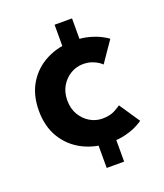

<svg xmlns="http://www.w3.org/2000/svg" viewBox="-118 -588 657 771"><g transform="rotate(-20 211.0 -203.0)"><path d="M205.5 -509H280V-395H205.5ZM205.5 -10.5H280V103H205.5ZM257.5 -89Q290 -89 310.5 -100Q331 -111 337.5 -116.5L396.5 -29Q389.5 -23.5 370.5 -13.5Q351.5 -3.5 322.2 4.2Q293 12 255.5 12Q190.5 12 139 -14.2Q87.5 -40.5 57.8 -89.2Q28 -138 28 -205.5Q28 -273.5 57.8 -322Q87.5 -370.5 139 -396.5Q190.5 -422.5 255.5 -422.5Q292.5 -422.5 321.2 -414.5Q350 -406.5 369.5 -396.2Q389 -386 396.5 -379.5L336 -291.5Q332.5 -295.5 322.5 -302.5Q312.5 -309.5 296.2 -315.5Q280 -321.5 257.5 -321.5Q230 -321.5 205.2 -307Q180.5 -292.5 165 -266.5Q149.5 -240.5 149.5 -205.5Q149.5 -170.5 165 -144.2Q180.5 -118 205.2 -103.5Q230 -89 257.5 -89Z"/></g></svg>

Font: League Spartan Thin SemiBold
Style: Regular
Weight: 600
Version: Version 2.002